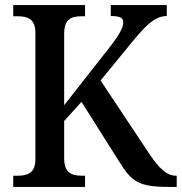

<svg xmlns="http://www.w3.org/2000/svg" viewBox="-20 -734 714 754"><path d="M32 0H314V-44H301C262 -44 232 -55 232 -112V-259L300 -334L447 -101C497 -20 524 0 644 0H674V-44H671C635 -44 606 -72 569 -126L375 -418L507 -579C554 -635 589 -671 635 -671V-714H415V-671C449 -671 464 -665 464 -647C464 -626 450 -599 411 -549L232 -321V-602C232 -659 260 -670 299 -670H314V-714H32V-670H51C89 -670 119 -659 119 -605V-109C119 -54 88 -44 50 -44H32Z"/></svg>

Font: Noto Serif Lao SemiCondensed Medium
Style: Regular
Weight: 500
Width: 4
Designer: Monotype Design Team
Foundry: Monotype Imaging Inc.
Version: Version 2.003